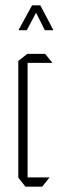

<svg xmlns="http://www.w3.org/2000/svg" viewBox="-20 -704 236 724"><path d="M76 0 49 -34V-474L83 -501H150L177 -468V-467H84V-35H166V-34L139 0ZM149 -590 116 -656 81 -590H50V-591L101 -684H131H132L181 -591V-590Z"/></svg>

Font: Foldit Thin ExtraLight
Style: Regular
Weight: 250
Version: Version 1.003